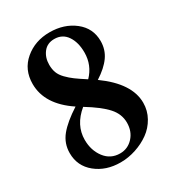

<svg xmlns="http://www.w3.org/2000/svg" viewBox="-164 -762 798 873"><g transform="rotate(-30 234.5 -326.0)"><path d="M213.9 11.2Q137.7 11.2 85.7 -31Q33.7 -73.2 33.7 -141.1Q33.7 -191.9 65.7 -231Q97.7 -270 162.6 -311.5Q44.9 -390.1 44.9 -497.6Q44.9 -572.3 98.4 -617.7Q151.9 -663.1 228.5 -663.1Q304.7 -663.1 357.7 -621.6Q410.6 -580.1 410.6 -512.7Q410.6 -467.8 385.7 -432.6Q360.8 -397.5 311 -365.7Q438 -274.4 438 -172.9Q438 -131.8 418.2 -96.4Q398.4 -61 366.5 -38.1Q334.5 -15.1 294.7 -2Q254.9 11.2 213.9 11.2ZM153.8 -535.6Q153.8 -512.2 160.6 -493.9Q167.5 -475.6 184.6 -458Q201.7 -440.4 220.9 -426.3Q240.2 -412.1 274.4 -390.1Q320.8 -438 320.8 -504.4Q320.8 -558.1 297.6 -592Q274.4 -626 231.9 -626Q194.8 -626 174.3 -599.6Q153.8 -573.2 153.8 -535.6ZM232.4 -25.4Q272.9 -25.4 300.8 -55.7Q328.6 -85.9 328.6 -131.8Q328.6 -176.8 295.9 -213.1Q263.2 -249.5 191.9 -293Q123 -236.3 123 -159.2Q123 -104 152.8 -64.7Q182.6 -25.4 232.4 -25.4Z"/></g></svg>

Font: Elstob 10pt
Style: Bold
Weight: 700
Designer: Peter S. Baker
Version: Version 1.015